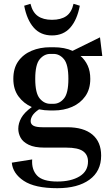

<svg xmlns="http://www.w3.org/2000/svg" viewBox="-20 -765 572 1008"><path d="M511 52Q511 134 449.5 178.5Q388 223 281 223Q163 223 105 184.5Q47 146 42 89L149 72Q145 125 174.5 156.5Q204 188 281 188Q353 188 397.5 161Q442 134 442 83Q442 47 415.5 28.5Q389 10 328 10H214Q161 10 130.5 -5Q100 -20 88 -42.5Q76 -65 76 -89Q76 -118 92 -146.5Q108 -175 147 -203Q104 -222 77 -259Q50 -296 50 -351Q50 -407 76 -443.5Q102 -480 146 -498.5Q190 -517 244 -517H261Q319 -517 361 -498L505 -569L517 -471H403Q427 -450 440.5 -420.5Q454 -391 454 -351Q454 -297 428 -260Q402 -223 358.5 -204Q315 -185 261 -185H244Q214 -185 185 -191Q160 -174 150.5 -158.5Q141 -143 141 -129Q141 -113 155.5 -105Q170 -97 203 -97H333Q419 -97 465 -58.5Q511 -20 511 52ZM261 -220Q293 -220 316 -248Q339 -276 339 -351Q339 -426 316 -454Q293 -482 261 -482H244Q212 -482 188.5 -454Q165 -426 165 -351Q165 -276 188.5 -248Q212 -220 244 -220ZM253 -661Q300 -661 328 -680.5Q356 -700 366 -745L399 -735Q385 -661 349 -620Q313 -579 253 -579Q193 -579 157 -620Q121 -661 107 -735L140 -745Q151 -700 179 -680.5Q207 -661 253 -661Z"/></svg>

Font: Inria Serif
Style: Bold
Weight: 700
Designer: Black Foundry Team
Foundry: Black Foundry
Version: Version 1.000; ttfautohint (v1.8.3)